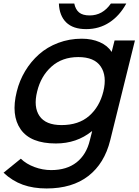

<svg xmlns="http://www.w3.org/2000/svg" viewBox="-27 -861 792 1096"><path d="M563 -338.9Q584.5 -427.2 548.1 -481.2Q511.7 -535.2 419.9 -535.2Q327.6 -535.2 266.8 -480.7Q206.1 -426.3 185.1 -338.9Q163.1 -250.5 198.5 -198.7Q233.9 -147 324.2 -147Q421.9 -147 481.7 -199.2Q541.5 -251.5 563 -338.9ZM627 -629.9H743.2L602.1 -60.1Q569.3 72.3 477.3 143.6Q385.3 214.8 238.8 214.8Q163.1 214.8 103.3 193.4Q43.5 171.9 -6.8 125L91.8 44.9Q123 75.2 169.7 92.5Q216.3 109.9 265.1 109.9Q354 109.9 410.2 65.7Q466.3 21.5 485.8 -60.1L499 -111.8H497.1Q410.6 -42 292 -42Q147.5 -42 91.1 -122.6Q34.7 -203.1 68.8 -338.9Q84 -400.9 116.5 -455.1Q148.9 -509.3 195.6 -550.8Q242.2 -592.3 305.4 -616.2Q368.7 -640.1 439.9 -640.1Q497.1 -640.1 542.2 -620.4Q587.4 -600.6 608.9 -565.9H610.8ZM606 -840.8H693.8Q656.2 -771.5 597.9 -733.2Q539.6 -694.8 464.8 -694.8Q390.1 -694.8 351.1 -732.9Q312 -771 309.1 -840.8H397Q403.8 -807.1 424.3 -790Q444.8 -772.9 484.9 -772.9Q559.1 -772.9 606 -840.8Z"/></svg>

Font: Sinkin Sans 500 Medium Italic
Style: Regular
Weight: 500
Italic angle: -112°
Designer: Keith Bates
Foundry: K-Type
Version: Sinkin Sans (version 1.0)  by Keith Bates   •   © 2014   www